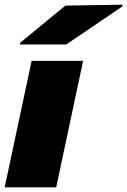

<svg xmlns="http://www.w3.org/2000/svg" viewBox="-30 -800 544 820"><path d="M325 -540 210 0H-10L105 -540ZM55 -610 57 -618 249 -776 494 -780 492 -772 253 -610Z"/></svg>

Font: Nacelle Black
Style: Italic
Weight: 900
Italic angle: -12°
Designer: Sora Sagano
Foundry: Sora Sagano
Version: Version 1.000;FEAKit 1.0